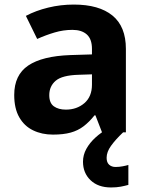

<svg xmlns="http://www.w3.org/2000/svg" viewBox="-20 -577 644 837"><path d="M301.8 -557.1Q411.6 -557.1 470.2 -509.3Q528.8 -461.4 528.8 -363.8V0H424.8L396 -74.2H392.1Q368.7 -44.9 344.2 -26.4Q319.8 -7.8 288.1 1Q256.3 9.8 210.9 9.8Q162.6 9.8 124.3 -8.8Q85.9 -27.3 64 -65.7Q42 -104 42 -163.1Q42 -250 103 -291.3Q164.1 -332.5 286.1 -336.9L380.9 -339.8V-363.8Q380.9 -406.7 358.4 -426.8Q335.9 -446.8 295.9 -446.8Q256.3 -446.8 218.3 -435.5Q180.2 -424.3 142.1 -407.2L92.8 -507.8Q136.2 -530.8 190.2 -543.9Q244.1 -557.1 301.8 -557.1ZM380.9 -252.9 323.2 -251Q251 -249 222.9 -225.1Q194.8 -201.2 194.8 -162.1Q194.8 -127.9 214.8 -113.5Q234.9 -99.1 267.1 -99.1Q314.9 -99.1 347.9 -127.4Q380.9 -155.8 380.9 -208ZM444.8 110.8Q444.8 131.3 455.8 141.1Q466.8 150.9 483.9 150.9Q499.5 150.9 514.9 147.9Q530.3 145 539.6 142.1V229Q523.9 233.4 505.9 236.8Q487.8 240.2 463.9 240.2Q407.7 240.2 374.8 208.7Q341.8 177.2 341.8 127.9Q341.8 98.6 356.4 72Q371.1 45.4 396 22.7Q420.9 0 451.7 -17.1L516.6 0Q482.9 32.2 463.9 58.8Q444.8 85.4 444.8 110.8Z"/></svg>

Font: Wonky
Style: Regular
Weight: 400
Designer: Monotype Design Team
Foundry: Monotype Imaging Inc.
Version: Version 3.000